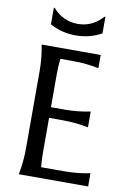

<svg xmlns="http://www.w3.org/2000/svg" viewBox="-102 -1014 730 1075"><g transform="rotate(10 263.0 -476.0)"><path d="M114.7 -952.1H119.6Q177.7 -886.2 261.2 -886.2Q344.7 -886.2 402.8 -952.1Q402.8 -952.1 407.7 -952.1V-857.9Q341.3 -820.8 261.2 -820.8Q181.2 -820.8 114.7 -857.9ZM83 0Q97.7 -73.2 97.7 -146.5V-590.8Q97.7 -664.1 83 -737.3H418.9V-662.1Q345.7 -676.8 272.5 -676.8H200.2Q195.3 -631.8 195.3 -590.8V-400.9H272.5Q345.7 -400.9 418.9 -415.5V-325.7Q345.7 -340.3 272.5 -340.3H195.3V-146.5Q195.3 -105.5 199.2 -60.5H331.1Q408.2 -60.5 477.5 -75.2V0Z"/></g></svg>

Font: Classica
Style: Book
Weight: 400
Version: Version 1.001